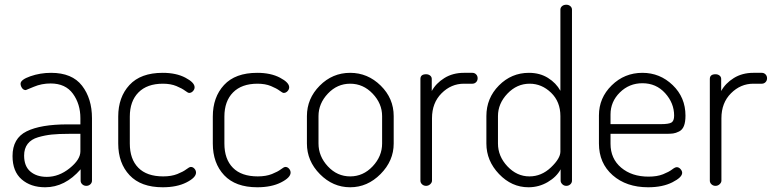

<svg xmlns="http://www.w3.org/2000/svg" viewBox="-20 -786 3275 812"><path d="M33 -126Q33 -201 92.5 -230.5Q152 -260 266 -260H320V-286Q320 -346 288.5 -389.5Q257 -433 194 -433Q156 -433 123 -419Q90 -405 89 -405Q79 -405 73 -414Q67 -423 67 -432Q67 -449 108.5 -463.5Q150 -478 196 -478Q285 -478 327 -423.5Q369 -369 369 -286V-22Q369 -13 362 -6.5Q355 0 345 0Q335 0 328 -6.5Q321 -13 321 -22V-70Q255 6 171 6Q110 6 71.5 -27.5Q33 -61 33 -126ZM82 -128Q82 -83 108.5 -60.5Q135 -38 178 -38Q229 -38 274.5 -74.5Q320 -111 320 -146V-220H271Q228 -220 199 -217Q170 -214 141 -205.5Q112 -197 97 -177.5Q82 -158 82 -128Z M480 -179V-293Q480 -375 527.5 -426.5Q575 -478 668 -478Q725 -478 764 -457.5Q803 -437 803 -417Q803 -408 796 -400.5Q789 -393 780 -393Q775 -393 762.5 -402.5Q750 -412 726 -422Q702 -432 669 -432Q602 -432 565.5 -395Q529 -358 529 -293V-179Q529 -113 565 -76.5Q601 -40 670 -40Q705 -40 730 -50Q755 -60 768 -70Q781 -80 787 -80Q796 -80 802.5 -72.5Q809 -65 809 -56Q809 -35 768.5 -14.5Q728 6 668 6Q576 6 528 -45Q480 -96 480 -179Z M880 -179V-293Q880 -375 927.5 -426.5Q975 -478 1068 -478Q1125 -478 1164 -457.5Q1203 -437 1203 -417Q1203 -408 1196 -400.5Q1189 -393 1180 -393Q1175 -393 1162.5 -402.5Q1150 -412 1126 -422Q1102 -432 1069 -432Q1002 -432 965.5 -395Q929 -358 929 -293V-179Q929 -113 965 -76.5Q1001 -40 1070 -40Q1105 -40 1130 -50Q1155 -60 1168 -70Q1181 -80 1187 -80Q1196 -80 1202.5 -72.5Q1209 -65 1209 -56Q1209 -35 1168.5 -14.5Q1128 6 1068 6Q976 6 928 -45Q880 -96 880 -179Z M1278 -179V-295Q1278 -369 1332 -423.5Q1386 -478 1461 -478Q1535 -478 1590 -424Q1645 -370 1645 -295V-179Q1645 -106 1589.5 -50Q1534 6 1461 6Q1388 6 1333 -49.5Q1278 -105 1278 -179ZM1327 -179Q1327 -125 1366.5 -82.5Q1406 -40 1461 -40Q1516 -40 1556 -82.5Q1596 -125 1596 -179V-295Q1596 -348 1556 -390Q1516 -432 1461 -432Q1406 -432 1366.5 -390Q1327 -348 1327 -295Z M1758 -22V-452Q1758 -472 1782 -472Q1792 -472 1799 -466.5Q1806 -461 1806 -452V-401Q1824 -434 1859.5 -456Q1895 -478 1942 -478H1978Q1987 -478 1993.5 -471.5Q2000 -465 2000 -455Q2000 -445 1993.5 -438.5Q1987 -432 1978 -432H1942Q1888 -432 1847.5 -391.5Q1807 -351 1807 -286V-22Q1807 -14 1799.5 -7Q1792 0 1782 0Q1772 0 1765 -6.5Q1758 -13 1758 -22Z M2037 -179V-295Q2037 -371 2090 -424.5Q2143 -478 2217 -478Q2263 -478 2297.5 -456.5Q2332 -435 2350 -402V-745Q2350 -754 2357 -760Q2364 -766 2375 -766Q2385 -766 2392 -760Q2399 -754 2399 -745V-22Q2399 -13 2392 -6.5Q2385 0 2375 0Q2365 0 2358 -7Q2351 -14 2351 -22V-70Q2334 -38 2296.5 -16Q2259 6 2215 6Q2144 6 2090.5 -50Q2037 -106 2037 -179ZM2086 -179Q2086 -125 2126 -82.5Q2166 -40 2219 -40Q2270 -40 2310 -78Q2350 -116 2350 -145V-295Q2350 -356 2310.5 -394Q2271 -432 2220 -432Q2166 -432 2126 -390Q2086 -348 2086 -295Z M2513 -179V-298Q2513 -372 2567 -425Q2621 -478 2697 -478Q2771 -478 2825 -426Q2879 -374 2879 -297Q2879 -270 2872.5 -253.5Q2866 -237 2852 -230Q2838 -223 2826.5 -221.5Q2815 -220 2794 -220H2562V-178Q2562 -115 2607 -77Q2652 -39 2723 -39Q2759 -39 2784 -49Q2809 -59 2822 -69Q2835 -79 2842 -79Q2851 -79 2858 -71Q2865 -63 2865 -55Q2865 -36 2823.5 -15Q2782 6 2721 6Q2629 6 2571 -45Q2513 -96 2513 -179ZM2562 -261H2775Q2809 -261 2820 -268Q2831 -275 2831 -297Q2831 -350 2793 -392Q2755 -434 2697 -434Q2641 -434 2601.5 -395Q2562 -356 2562 -302Z M2982 -22V-452Q2982 -472 3006 -472Q3016 -472 3023 -466.5Q3030 -461 3030 -452V-401Q3048 -434 3083.5 -456Q3119 -478 3166 -478H3202Q3211 -478 3217.5 -471.5Q3224 -465 3224 -455Q3224 -445 3217.5 -438.5Q3211 -432 3202 -432H3166Q3112 -432 3071.5 -391.5Q3031 -351 3031 -286V-22Q3031 -14 3023.5 -7Q3016 0 3006 0Q2996 0 2989 -6.5Q2982 -13 2982 -22Z"/></svg>

Font: Terminal Dosis
Style: Light
Weight: 300
Designer: EdgarTolentino, PabloImpallari, IginoMarini
Foundry: EdgarTolentino, PabloImpallari, IginoMarini
Version: Version 1.006